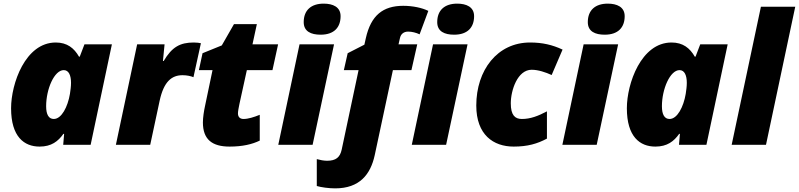

<svg xmlns="http://www.w3.org/2000/svg" viewBox="-20 -797 4398 1057"><path d="M198 10C263 10 300 -19 329 -60H333L328 0H479L596 -553H445L419 -485H415C388 -532 350 -563 287 -563C119 -563 41 -336 41 -201C41 -44 113 10 198 10ZM276 -142C248 -142 234 -167 234 -212C234 -307 279 -411 331 -411C358 -411 371 -383 371 -341C371 -321 368 -300 365 -280C353 -209 319 -142 276 -142Z M618 0H807L859 -243C882 -349 926 -383 985 -383C1009 -383 1031 -378 1045 -372L1086 -559C1080 -561 1061 -563 1047 -563C972 -563 927 -539 881 -461H877L886 -553H735Z M1244 10C1316 10 1369 -3 1410 -23V-165C1378 -152 1346 -142 1321 -142C1303 -142 1290 -151 1290 -173C1290 -184 1294 -205 1298 -224L1339 -411H1480L1511 -553H1370L1394 -664H1268L1201 -547L1095 -504L1075 -411H1150L1109 -215C1103 -188 1097 -150 1097 -123C1097 -29 1148 10 1244 10Z M1745 -606C1820 -606 1855 -647 1855 -708C1855 -759 1812 -777 1762 -777C1693 -777 1652 -741 1652 -675C1652 -624 1692 -606 1745 -606ZM1512 0H1701L1819 -553H1629Z M2480 -606C2555 -606 2590 -647 2590 -708C2590 -759 2547 -777 2497 -777C2428 -777 2387 -741 2387 -675C2387 -624 2427 -606 2480 -606ZM1825 240C1960 240 2020 163 2043 57L2143 -411H2245L2277 -553H2174L2182 -588C2187 -611 2204 -623 2227 -623C2248 -623 2271 -617 2290 -608L2338 -737C2304 -754 2252 -765 2200 -765C2088 -765 2022 -712 1994 -587L1986 -551L1894 -504L1873 -411H1954L1861 27C1852 69 1829 88 1781 88C1763 88 1742 84 1724 79V227C1747 234 1790 240 1825 240ZM2247 0H2436L2554 -553H2364Z M2808 10C2885 10 2939 -6 2991 -34V-184C2942 -158 2900 -142 2853 -142C2815 -142 2792 -163 2792 -228C2792 -300 2829 -413 2907 -413C2943 -413 2984 -399 3017 -384L3077 -524C3021 -550 2967 -563 2898 -563C2718 -563 2602 -411 2602 -216C2602 -55 2696 10 2808 10Z M3309 -606C3384 -606 3419 -647 3419 -708C3419 -759 3376 -777 3326 -777C3257 -777 3216 -741 3216 -675C3216 -624 3256 -606 3309 -606ZM3076 0H3265L3383 -553H3193Z M3588 10C3653 10 3690 -19 3719 -60H3723L3718 0H3869L3986 -553H3835L3809 -485H3805C3778 -532 3740 -563 3677 -563C3509 -563 3431 -336 3431 -201C3431 -44 3503 10 3588 10ZM3666 -142C3638 -142 3624 -167 3624 -212C3624 -307 3669 -411 3721 -411C3748 -411 3761 -383 3761 -341C3761 -321 3758 -300 3755 -280C3743 -209 3709 -142 3666 -142Z M4008 0H4197L4358 -760H4169Z"/></svg>

Font: Noto Sans Black
Style: Italic
Weight: 900
Italic angle: -12°
Designer: Monotype Design Team
Foundry: Monotype Imaging Inc.
Version: Version 2.013